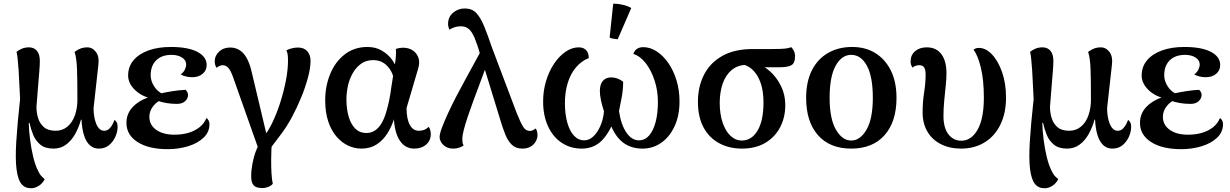

<svg xmlns="http://www.w3.org/2000/svg" viewBox="-20 -777 6549 1022"><path d="M145 225Q112 225 93.5 201.5Q75 178 68 124Q61 70 66.5 -22Q72 -114 87 -250L79 -405Q76 -448 73.5 -468.5Q71 -489 68 -501Q77 -509 94.5 -517Q112 -525 134 -525Q161 -525 176.5 -506.5Q192 -488 192 -453Q192 -432 189.5 -400.5Q187 -369 184 -333.5Q181 -298 178.5 -265Q176 -232 174 -208Q174 -177 183 -148Q192 -119 214 -100Q236 -81 276 -81Q313 -81 339.5 -103.5Q366 -126 379 -164Q392 -202 392 -245Q392 -347 390 -407Q388 -467 377 -501Q397 -515 412 -520Q427 -525 444 -525Q472 -525 491 -500Q510 -475 503 -426L478 -201Q478 -178 481.5 -157Q485 -136 492 -118.5Q499 -101 509.5 -91Q520 -81 534 -81Q551 -81 562 -92Q573 -103 580 -117Q587 -131 590 -139Q596 -134 601 -126Q606 -118 606 -101Q606 -76 594 -49Q582 -22 560 -4Q538 14 506 14Q477 14 457 -5Q437 -24 426.5 -59Q416 -94 414 -140H411Q400 -100 380.5 -64.5Q361 -29 332 -7.5Q303 14 265 14Q221 14 195.5 -6.5Q170 -27 157 -58.5Q144 -90 137 -123H133Q134 -82 140 -34.5Q146 13 156.5 57Q167 101 182 131Q191 151 202 162Q213 173 218 177Q206 200 186 212.5Q166 225 145 225Z M873 17Q771 17 712 -21Q653 -59 653 -123Q653 -174 689.5 -210.5Q726 -247 787 -264L789 -252Q733 -264 697.5 -299Q662 -334 662 -375Q662 -422 690.5 -456Q719 -490 770 -508.5Q821 -527 889 -527Q981 -527 1030.5 -501Q1080 -475 1080 -431Q1080 -402 1058.5 -384Q1037 -366 1003 -366Q984 -366 967.5 -370.5Q951 -375 942 -381Q957 -392 964 -406.5Q971 -421 971 -434Q971 -457 948.5 -471Q926 -485 893 -485Q841 -485 811.5 -456Q782 -427 782 -376Q782 -347 800 -318Q818 -289 850 -275L849 -249Q818 -240 796.5 -213.5Q775 -187 775 -155Q775 -112 811.5 -86Q848 -60 909 -60Q948 -60 981.5 -69.5Q1015 -79 1040.5 -98.5Q1066 -118 1079 -149Q1087 -143 1091 -134.5Q1095 -126 1095 -116Q1095 -74 1063.5 -44Q1032 -14 981 1.5Q930 17 873 17ZM922 -224Q893 -224 866 -228.5Q839 -233 815 -242L831 -279Q863 -286 897 -291.5Q931 -297 968 -299Q981 -286 981 -272Q981 -253 965.5 -238.5Q950 -224 922 -224Z M1409 26 1358 22 1220 -368Q1208 -402 1195 -416Q1182 -430 1165 -430Q1157 -430 1148.5 -426Q1140 -422 1133 -416Q1128 -423 1125.5 -431.5Q1123 -440 1123 -452Q1123 -480 1146 -502Q1169 -524 1205 -524Q1250 -524 1279 -489Q1308 -454 1324 -376L1404 -39L1379 -43Q1406 -75 1430 -125Q1454 -175 1472.5 -233.5Q1491 -292 1502 -349.5Q1513 -407 1513 -453Q1513 -475 1511 -488Q1509 -501 1504 -509Q1516 -515 1532.5 -519.5Q1549 -524 1566 -524Q1598 -524 1615.5 -504.5Q1633 -485 1633 -453Q1633 -416 1619.5 -365Q1606 -314 1583.5 -259Q1561 -204 1533 -152Q1505 -100 1474 -60ZM1378 224Q1344 224 1330.5 210Q1317 196 1317 161Q1317 129 1324 92.5Q1331 56 1343.5 23.5Q1356 -9 1371 -32L1427 -22Q1424 24 1423.5 66.5Q1423 109 1425 144Q1427 179 1432 201Q1425 211 1409 217.5Q1393 224 1378 224Z M1903 14Q1868 14 1834 -1.5Q1800 -17 1772 -49Q1744 -81 1727.5 -129.5Q1711 -178 1711 -244Q1711 -318 1737.5 -383Q1764 -448 1815 -487.5Q1866 -527 1936 -527Q1978 -527 2010 -509Q2042 -491 2063.5 -463.5Q2085 -436 2094 -404L2078 -345Q2073 -391 2043 -424Q2013 -457 1966 -457Q1928 -457 1901 -437Q1874 -417 1856.5 -385.5Q1839 -354 1831.5 -318Q1824 -282 1824 -248Q1824 -197 1836 -156Q1848 -115 1871.5 -92Q1895 -69 1930 -69Q1955 -69 1974.5 -81.5Q1994 -94 2008 -116Q2022 -138 2032 -168.5Q2042 -199 2050 -235.5Q2058 -272 2063 -313L2080 -421Q2085 -450 2087 -475Q2089 -500 2087 -516Q2093 -519 2104.5 -521Q2116 -523 2126 -523Q2156 -523 2177.5 -508.5Q2199 -494 2207.5 -469Q2216 -444 2205 -409L2144 -202Q2144 -145 2161 -113Q2178 -81 2209 -81Q2226 -81 2238.5 -86Q2251 -91 2262 -102Q2273 -86 2273 -63Q2273 -29 2248.5 -7.5Q2224 14 2185 14Q2136 14 2107.5 -29.5Q2079 -73 2076 -157L2081 -155Q2067 -107 2043 -68.5Q2019 -30 1984.5 -8Q1950 14 1903 14Z M2760 14Q2726 14 2705 -6Q2684 -26 2671 -58Q2658 -90 2647 -126L2538 -481Q2521 -540 2506.5 -574.5Q2492 -609 2475 -623Q2458 -637 2434 -637Q2413 -637 2396 -630.5Q2379 -624 2372 -619Q2370 -623 2367.5 -632.5Q2365 -642 2365 -649Q2365 -687 2392 -709.5Q2419 -732 2454 -732Q2492 -732 2515 -708Q2538 -684 2557 -637.5Q2576 -591 2599 -523L2729 -179Q2750 -126 2764 -103Q2778 -80 2800 -80Q2810 -80 2818 -84.5Q2826 -89 2831 -93Q2834 -90 2837.5 -81Q2841 -72 2841 -57Q2841 -42 2832.5 -25.5Q2824 -9 2806 2.5Q2788 14 2760 14ZM2393 14Q2369 14 2352.5 4Q2336 -6 2328 -20.5Q2320 -35 2320 -47Q2320 -65 2332.5 -98Q2345 -131 2365 -174.5Q2385 -218 2409.5 -265Q2434 -312 2459 -357.5Q2484 -403 2505 -441.5Q2526 -480 2539 -504L2584 -475Q2576 -447 2562.5 -409.5Q2549 -372 2532.5 -328.5Q2516 -285 2500 -241.5Q2484 -198 2470.5 -158Q2457 -118 2449 -87Q2441 -56 2441 -37Q2441 -27 2442 -18.5Q2443 -10 2448 -3Q2439 4 2424.5 9Q2410 14 2393 14Z M3404 -526Q3441 -526 3475.5 -503.5Q3510 -481 3537.5 -441.5Q3565 -402 3581 -349.5Q3597 -297 3597 -237Q3597 -162 3571 -105.5Q3545 -49 3500.5 -17.5Q3456 14 3400 14Q3338 14 3295 -19.5Q3252 -53 3227 -122L3244 -124Q3212 -52 3172.5 -19Q3133 14 3076 14Q3017 14 2970.5 -16.5Q2924 -47 2897.5 -104Q2871 -161 2871 -237Q2871 -295 2887 -347Q2903 -399 2930 -439Q2957 -479 2991 -502Q3025 -525 3060 -525Q3086 -525 3100 -510Q3114 -495 3114 -468Q3074 -452 3045.5 -418Q3017 -384 3002 -335.5Q2987 -287 2987 -229Q2987 -170 2999.5 -125Q3012 -80 3035 -55Q3058 -30 3090 -30Q3116 -30 3138 -50.5Q3160 -71 3175.5 -106Q3191 -141 3195 -184Q3184 -218 3178.5 -245Q3173 -272 3173 -293Q3173 -328 3189 -346.5Q3205 -365 3233 -365Q3250 -365 3265.5 -359.5Q3281 -354 3297 -342Q3297 -302 3289.5 -260Q3282 -218 3275 -186Q3285 -115 3313.5 -72.5Q3342 -30 3381 -30Q3413 -30 3435.5 -56Q3458 -82 3470 -128Q3482 -174 3482 -235Q3482 -295 3464 -349.5Q3446 -404 3416.5 -441.5Q3387 -479 3351 -490Q3364 -526 3404 -526ZM3268 -568Q3258 -569 3245 -571Q3232 -573 3225 -577L3244 -757Q3268 -758 3297 -751Q3326 -744 3340 -734Z M3929 14Q3861 14 3807.5 -15Q3754 -44 3724.5 -99.5Q3695 -155 3695 -235Q3695 -316 3727.5 -379.5Q3760 -443 3825 -479.5Q3890 -516 3987 -516H4091Q4139 -516 4160 -518.5Q4181 -521 4192 -526Q4200 -518 4206 -505.5Q4212 -493 4212 -477Q4212 -442 4193.5 -430.5Q4175 -419 4129 -419H4008L3958 -432Q3908 -432 3875 -404.5Q3842 -377 3826.5 -331Q3811 -285 3811 -230Q3811 -170 3826.5 -124.5Q3842 -79 3868.5 -54Q3895 -29 3929 -29Q3981 -29 4012.5 -82Q4044 -135 4044 -231Q4044 -290 4030 -332Q4016 -374 3992 -399.5Q3968 -425 3938 -433L4001 -440Q4042 -430 4078 -398Q4114 -366 4137 -319.5Q4160 -273 4160 -218Q4160 -152 4132.5 -99.5Q4105 -47 4053.5 -16.5Q4002 14 3929 14Z M4511 14Q4397 14 4334 -57.5Q4271 -129 4271 -256Q4271 -342 4301.5 -402.5Q4332 -463 4387.5 -495Q4443 -527 4516 -527Q4586 -527 4638.5 -495Q4691 -463 4721.5 -402.5Q4752 -342 4752 -256Q4752 -129 4688.5 -57.5Q4625 14 4511 14ZM4511 -29Q4559 -29 4592.5 -87Q4626 -145 4626 -256Q4626 -369 4594.5 -427Q4563 -485 4511 -485Q4460 -485 4428 -427Q4396 -369 4396 -256Q4396 -145 4429.5 -87Q4463 -29 4511 -29Z M5097 14Q5035 14 4988.5 -9.5Q4942 -33 4916.5 -76.5Q4891 -120 4891 -178Q4891 -234 4899 -285Q4907 -336 4907 -380Q4907 -405 4899.5 -417.5Q4892 -430 4873 -430Q4862 -430 4853 -426.5Q4844 -423 4837 -417Q4827 -432 4827 -450Q4827 -484 4851 -504.5Q4875 -525 4913 -525Q4964 -525 4991 -488.5Q5018 -452 5018 -387Q5018 -359 5014 -321Q5010 -283 5006 -241Q5002 -199 5002 -160Q5002 -96 5028.5 -62Q5055 -28 5097 -28Q5150 -28 5183.5 -86.5Q5217 -145 5217 -258Q5217 -351 5201 -417Q5185 -483 5162 -512Q5172 -522 5191 -522Q5227 -522 5260 -487.5Q5293 -453 5314 -393Q5335 -333 5335 -258Q5335 -174 5304.5 -112.5Q5274 -51 5220 -18.5Q5166 14 5097 14Z M5540 225Q5507 225 5488.5 201.5Q5470 178 5463 124Q5456 70 5461.5 -22Q5467 -114 5482 -250L5474 -405Q5471 -448 5468.5 -468.5Q5466 -489 5463 -501Q5472 -509 5489.5 -517Q5507 -525 5529 -525Q5556 -525 5571.5 -506.5Q5587 -488 5587 -453Q5587 -432 5584.5 -400.5Q5582 -369 5579 -333.5Q5576 -298 5573.5 -265Q5571 -232 5569 -208Q5569 -177 5578 -148Q5587 -119 5609 -100Q5631 -81 5671 -81Q5708 -81 5734.5 -103.5Q5761 -126 5774 -164Q5787 -202 5787 -245Q5787 -347 5785 -407Q5783 -467 5772 -501Q5792 -515 5807 -520Q5822 -525 5839 -525Q5867 -525 5886 -500Q5905 -475 5898 -426L5873 -201Q5873 -178 5876.5 -157Q5880 -136 5887 -118.5Q5894 -101 5904.5 -91Q5915 -81 5929 -81Q5946 -81 5957 -92Q5968 -103 5975 -117Q5982 -131 5985 -139Q5991 -134 5996 -126Q6001 -118 6001 -101Q6001 -76 5989 -49Q5977 -22 5955 -4Q5933 14 5901 14Q5872 14 5852 -5Q5832 -24 5821.5 -59Q5811 -94 5809 -140H5806Q5795 -100 5775.5 -64.5Q5756 -29 5727 -7.5Q5698 14 5660 14Q5616 14 5590.5 -6.5Q5565 -27 5552 -58.5Q5539 -90 5532 -123H5528Q5529 -82 5535 -34.5Q5541 13 5551.5 57Q5562 101 5577 131Q5586 151 5597 162Q5608 173 5613 177Q5601 200 5581 212.5Q5561 225 5540 225Z M6268 17Q6166 17 6107 -21Q6048 -59 6048 -123Q6048 -174 6084.5 -210.5Q6121 -247 6182 -264L6184 -252Q6128 -264 6092.5 -299Q6057 -334 6057 -375Q6057 -422 6085.5 -456Q6114 -490 6165 -508.5Q6216 -527 6284 -527Q6376 -527 6425.5 -501Q6475 -475 6475 -431Q6475 -402 6453.5 -384Q6432 -366 6398 -366Q6379 -366 6362.5 -370.5Q6346 -375 6337 -381Q6352 -392 6359 -406.5Q6366 -421 6366 -434Q6366 -457 6343.5 -471Q6321 -485 6288 -485Q6236 -485 6206.5 -456Q6177 -427 6177 -376Q6177 -347 6195 -318Q6213 -289 6245 -275L6244 -249Q6213 -240 6191.5 -213.5Q6170 -187 6170 -155Q6170 -112 6206.5 -86Q6243 -60 6304 -60Q6343 -60 6376.5 -69.5Q6410 -79 6435.5 -98.5Q6461 -118 6474 -149Q6482 -143 6486 -134.5Q6490 -126 6490 -116Q6490 -74 6458.5 -44Q6427 -14 6376 1.5Q6325 17 6268 17ZM6317 -224Q6288 -224 6261 -228.5Q6234 -233 6210 -242L6226 -279Q6258 -286 6292 -291.5Q6326 -297 6363 -299Q6376 -286 6376 -272Q6376 -253 6360.5 -238.5Q6345 -224 6317 -224Z"/></svg>

Font: Arima Thin SemiBold
Style: Regular
Weight: 600
Version: Version 1.100